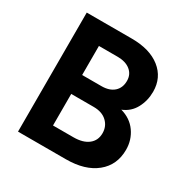

<svg xmlns="http://www.w3.org/2000/svg" viewBox="-160 -839 955 978"><g transform="rotate(30 317.5 -350.0)"><path d="M74.2 0V-700.2H338.9Q445.3 -700.2 507.1 -651.4Q568.8 -602.5 568.8 -520Q568.8 -467.3 545.2 -423.1Q521.5 -378.9 474.1 -359.9Q533.2 -343.3 565.2 -297.9Q597.2 -252.4 597.2 -194.8Q597.2 -105 532.5 -52.5Q467.8 0 356 0ZM321.8 -584H212.9V-413.1H326.2Q373 -413.1 399.4 -436.5Q425.8 -460 425.8 -501Q425.8 -539.1 397.9 -561.5Q370.1 -584 321.8 -584ZM345.2 -301.8H212.9V-116.2H333Q388.7 -116.2 419.9 -140.6Q451.2 -165 451.2 -208Q451.2 -248.5 422.9 -275.1Q394.5 -301.8 345.2 -301.8Z"/></g></svg>

Font: SUSE
Style: Bold
Weight: 700
Designer: Rene Bieder
Foundry: SUSE
Version: Version 1.000